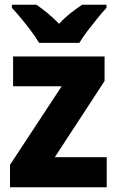

<svg xmlns="http://www.w3.org/2000/svg" viewBox="-20 -786 492 806"><path d="M428 0H22V-94L239 -424H35V-549H419V-446L210 -126H428ZM144 -606Q132 -627 111.5 -654.5Q91 -682 69 -708.5Q47 -735 30 -753V-766H133Q155 -751 179.5 -731Q204 -711 228 -686Q252 -712 277 -731.5Q302 -751 325 -766H427V-753Q410 -735 388.5 -708.5Q367 -682 346.5 -655Q326 -628 313 -606Z"/></svg>

Font: Noto Sans Gujarati SemiCondensed ExtraBold
Style: Regular
Weight: 800
Width: 4
Designer: Jelle Bosma - Monotype Design Team, Universal Thirst
Foundry: Monotype Imaging Inc.
Version: Version 2.106; ttfautohint (v1.8.4.7-5d5b)